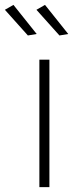

<svg xmlns="http://www.w3.org/2000/svg" viewBox="-57 -765 327 785"><path d="M104 -521H145V0H104ZM-2 -745 93 -626 57 -620 -37 -725ZM127 -745 222 -626 186 -620 92 -725Z"/></svg>

Font: Argentum Sans ExtraLight
Style: Regular
Weight: 275
Designer: Julieta Ulanovsky (Modified by Cristiano Sobral)
Foundry: Julieta Ulanovsky
Version: Version 1.000; ttfautohint (v1.5.65-e2d9)